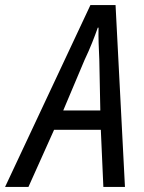

<svg xmlns="http://www.w3.org/2000/svg" viewBox="-79 -736 568 756"><path d="M170 -301 254 -500C276 -546 293 -590 306 -627H309C308 -591 310 -543 312 -502L316 -301ZM-59 0H33L134 -225H318L328 0H413L376 -716H277Z"/></svg>

Font: Noto Sans Display SemiCondensed
Style: Italic
Weight: 400
Width: 4
Italic angle: -12°
Designer: Monotype Design Team
Foundry: Monotype Imaging Inc.
Version: Version 1.900